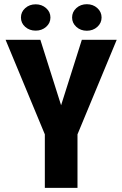

<svg xmlns="http://www.w3.org/2000/svg" viewBox="-20 -902 587 922"><path d="M173.8 -710.9 273.4 -396.5 373 -710.9H540.5L352.1 -256.8V0H195.3V-256.8L6.8 -710.9ZM80.6 -817.9Q80.6 -844.7 101.1 -863Q121.6 -881.3 151.4 -881.3Q180.7 -881.3 201.4 -863Q222.2 -844.7 222.2 -817.9Q222.2 -791 201.4 -772.9Q180.7 -754.9 151.4 -754.9Q121.6 -754.9 101.1 -772.9Q80.6 -791 80.6 -817.9ZM326.2 -817.9Q326.2 -844.7 346.7 -863.3Q367.2 -881.8 397 -881.8Q426.8 -881.8 447.3 -863.3Q467.8 -844.7 467.8 -817.9Q467.8 -791.5 447.3 -772.9Q426.8 -754.4 397 -754.4Q367.2 -754.4 346.7 -772.9Q326.2 -791.5 326.2 -817.9Z"/></svg>

Font: Roboto Condensed ExtraBold
Style: Regular
Weight: 800
Designer: Christian Robertson
Foundry: Google
Version: Version 3.008; 2023